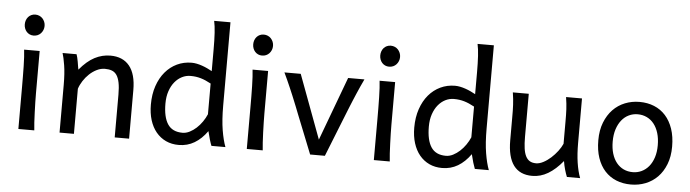

<svg xmlns="http://www.w3.org/2000/svg" viewBox="-48 -985 4322 1202"><g transform="rotate(5 2113.0 -384.5)"><path d="M75.7 -656.7Q75.7 -670.4 80.1 -682.4Q84.5 -694.3 92.5 -703.4Q100.6 -712.4 111.8 -717.5Q123 -722.7 136.7 -722.7Q150.4 -722.7 162.1 -717.5Q173.8 -712.4 182.1 -703.4Q190.4 -694.3 195.3 -682.4Q200.2 -670.4 200.2 -656.7Q200.2 -643.1 195.3 -631.1Q190.4 -619.1 182.1 -610.1Q173.8 -601.1 162.1 -595.9Q150.4 -590.8 136.7 -590.8Q123 -590.8 111.8 -595.9Q100.6 -601.1 92.5 -610.1Q84.5 -619.1 80.1 -631.1Q75.7 -643.1 75.7 -656.7ZM183.1 -231.9Q183.1 -208.5 183.8 -176.5Q184.6 -144.5 185.8 -111.8Q187 -79.1 188.7 -49.3Q190.4 -19.5 192.9 0H92.8V-258.8Q92.8 -294.4 92.5 -329.1Q92.3 -363.8 91.6 -394.8Q90.8 -425.8 89.4 -452.4Q87.9 -479 85.4 -498H183.1Z M698.2 0V-268.6Q698.2 -314.5 692.1 -344.2Q686 -374 674.1 -391.4Q662.1 -408.7 643.8 -415.5Q625.5 -422.4 600.6 -422.4Q574.2 -422.4 549.1 -409.9Q523.9 -397.5 502.9 -377.7Q481.9 -357.9 465.8 -333Q449.7 -308.1 441.9 -283.2V0H351.6V-300.3Q351.6 -372.6 343.5 -422.6Q335.4 -472.7 327.1 -498H415Q418 -490.2 420.9 -477.8Q423.8 -465.3 426.3 -451.7Q428.7 -438 430.7 -424.8L434.6 -402.8Q481 -458.5 528.3 -483.2Q575.7 -507.8 627.4 -507.8Q705.6 -507.8 747.1 -456.8Q788.6 -405.8 788.6 -305.2V0Z M1267.1 -388.2Q1249 -397.9 1233.4 -404.8Q1217.8 -411.6 1202.6 -416Q1187.5 -420.4 1171.9 -422.6Q1156.2 -424.8 1137.7 -424.8Q1109.9 -424.8 1084.5 -412.1Q1059.1 -399.4 1039.3 -375.5Q1019.5 -351.6 1007.8 -317.1Q996.1 -282.7 996.1 -239.3Q996.1 -153.8 1025.1 -109.9Q1054.2 -65.9 1118.2 -65.9Q1140.6 -65.9 1162.8 -77.1Q1185.1 -88.4 1204.8 -106.4Q1224.6 -124.5 1240.7 -147.7Q1256.8 -170.9 1267.1 -195.3ZM1357.4 -258.8Q1357.4 -166.5 1367.9 -103.8Q1378.4 -41 1394 0H1306.2Q1300.8 -12.7 1293.2 -37.8Q1285.6 -63 1279.3 -90.3Q1244.1 -40.5 1199.7 -14.2Q1155.3 12.2 1101.1 12.2Q1056.2 12.2 1020.3 -4.6Q984.4 -21.5 958.7 -52.5Q933.1 -83.5 919.4 -127.2Q905.8 -170.9 905.8 -224.6Q905.8 -289.6 923.6 -341.8Q941.4 -394 972.7 -430.9Q1003.9 -467.8 1046.1 -487.8Q1088.4 -507.8 1137.7 -507.8Q1153.3 -507.8 1170.2 -504.4Q1187 -501 1203.9 -495.1Q1220.7 -489.3 1236.8 -481.7Q1252.9 -474.1 1267.1 -466.3V-603Q1267.1 -662.1 1264.4 -706.3Q1261.7 -750.5 1254.9 -781.2H1357.4Z M1511.2 -656.7Q1511.2 -670.4 1515.6 -682.4Q1520 -694.3 1528.1 -703.4Q1536.1 -712.4 1547.4 -717.5Q1558.6 -722.7 1572.3 -722.7Q1585.9 -722.7 1597.7 -717.5Q1609.4 -712.4 1617.7 -703.4Q1626 -694.3 1630.9 -682.4Q1635.7 -670.4 1635.7 -656.7Q1635.7 -643.1 1630.9 -631.1Q1626 -619.1 1617.7 -610.1Q1609.4 -601.1 1597.7 -595.9Q1585.9 -590.8 1572.3 -590.8Q1558.6 -590.8 1547.4 -595.9Q1536.1 -601.1 1528.1 -610.1Q1520 -619.1 1515.6 -631.1Q1511.2 -643.1 1511.2 -656.7ZM1618.7 -231.9Q1618.7 -208.5 1619.4 -176.5Q1620.1 -144.5 1621.3 -111.8Q1622.6 -79.1 1624.3 -49.3Q1626 -19.5 1628.4 0H1528.3V-258.8Q1528.3 -294.4 1528.1 -329.1Q1527.8 -363.8 1527.1 -394.8Q1526.4 -425.8 1524.9 -452.4Q1523.4 -479 1521 -498H1618.7Z M2224.1 -498Q2213.9 -477.1 2202.9 -452.6Q2191.9 -428.2 2181.9 -404.8Q2171.9 -381.3 2163.1 -360.4Q2154.3 -339.4 2148.4 -324.7Q2143.6 -313 2135.5 -292.7Q2127.4 -272.5 2117.4 -247.3Q2107.4 -222.2 2096.2 -194.1Q2085 -166 2074.2 -138.7Q2048.3 -74.2 2019 0H1926.3Q1897.9 -70.8 1873 -133.8Q1862.3 -160.6 1851.1 -188.5Q1839.8 -216.3 1829.8 -241.9Q1819.8 -267.6 1811.3 -289.1Q1802.7 -310.5 1796.9 -324.7Q1791 -339.4 1782.2 -360.6Q1773.4 -381.8 1763.2 -405.3Q1752.9 -428.7 1742.2 -452.9Q1731.4 -477.1 1721.2 -498H1823.7L1972.7 -97.7L2121.6 -498Z M2309.6 -656.7Q2309.6 -670.4 2314 -682.4Q2318.4 -694.3 2326.4 -703.4Q2334.5 -712.4 2345.7 -717.5Q2356.9 -722.7 2370.6 -722.7Q2384.3 -722.7 2396 -717.5Q2407.7 -712.4 2416 -703.4Q2424.3 -694.3 2429.2 -682.4Q2434.1 -670.4 2434.1 -656.7Q2434.1 -643.1 2429.2 -631.1Q2424.3 -619.1 2416 -610.1Q2407.7 -601.1 2396 -595.9Q2384.3 -590.8 2370.6 -590.8Q2356.9 -590.8 2345.7 -595.9Q2334.5 -601.1 2326.4 -610.1Q2318.4 -619.1 2314 -631.1Q2309.6 -643.1 2309.6 -656.7ZM2417 -231.9Q2417 -208.5 2417.7 -176.5Q2418.5 -144.5 2419.7 -111.8Q2420.9 -79.1 2422.6 -49.3Q2424.3 -19.5 2426.8 0H2326.7V-258.8Q2326.7 -294.4 2326.4 -329.1Q2326.2 -363.8 2325.4 -394.8Q2324.7 -425.8 2323.2 -452.4Q2321.8 -479 2319.3 -498H2417Z M2922.4 -388.2Q2904.3 -397.9 2888.7 -404.8Q2873 -411.6 2857.9 -416Q2842.8 -420.4 2827.1 -422.6Q2811.5 -424.8 2793 -424.8Q2765.1 -424.8 2739.7 -412.1Q2714.4 -399.4 2694.6 -375.5Q2674.8 -351.6 2663.1 -317.1Q2651.4 -282.7 2651.4 -239.3Q2651.4 -153.8 2680.4 -109.9Q2709.5 -65.9 2773.4 -65.9Q2795.9 -65.9 2818.1 -77.1Q2840.3 -88.4 2860.1 -106.4Q2879.9 -124.5 2896 -147.7Q2912.1 -170.9 2922.4 -195.3ZM3012.7 -258.8Q3012.7 -166.5 3023.2 -103.8Q3033.7 -41 3049.3 0H2961.4Q2956.1 -12.7 2948.5 -37.8Q2940.9 -63 2934.6 -90.3Q2899.4 -40.5 2855 -14.2Q2810.5 12.2 2756.3 12.2Q2711.4 12.2 2675.5 -4.6Q2639.6 -21.5 2614 -52.5Q2588.4 -83.5 2574.7 -127.2Q2561 -170.9 2561 -224.6Q2561 -289.6 2578.9 -341.8Q2596.7 -394 2627.9 -430.9Q2659.2 -467.8 2701.4 -487.8Q2743.7 -507.8 2793 -507.8Q2808.6 -507.8 2825.4 -504.4Q2842.3 -501 2859.1 -495.1Q2876 -489.3 2892.1 -481.7Q2908.2 -474.1 2922.4 -466.3V-603Q2922.4 -662.1 2919.7 -706.3Q2917 -750.5 2910.2 -781.2H3012.7Z M3540 0Q3536.6 -8.3 3532.7 -19.5Q3528.8 -30.8 3525.1 -43.5Q3521.5 -56.2 3518.3 -70.1Q3515.1 -84 3513.2 -97.7Q3468.8 -43.5 3421.6 -15.6Q3374.5 12.2 3322.8 12.2Q3166.5 12.2 3166.5 -197.8V-341.8Q3166.5 -365.2 3166.3 -384.3Q3166 -403.3 3165 -421.1Q3164.1 -439 3162.1 -457.5Q3160.2 -476.1 3156.7 -498H3256.8V-227.1Q3256.8 -185.5 3261 -155.5Q3265.1 -125.5 3274.9 -106.2Q3284.7 -86.9 3300.5 -77.6Q3316.4 -68.4 3339.8 -68.4Q3361.3 -68.4 3385.7 -81.3Q3410.2 -94.2 3432.4 -114.3Q3454.6 -134.3 3472.9 -158.4Q3491.2 -182.6 3501 -205.1V-341.8Q3501 -365.7 3500.7 -385Q3500.5 -404.3 3499.5 -421.9Q3498.5 -439.5 3496.6 -457.5Q3494.6 -475.6 3491.2 -498H3591.3V-219.7Q3591.3 -148.4 3599.4 -95Q3607.4 -41.5 3623 0Z M3806.2 -246.6Q3806.2 -204.1 3816.4 -170.4Q3826.7 -136.7 3845.5 -113.5Q3864.3 -90.3 3890.1 -78.1Q3916 -65.9 3947.8 -65.9Q3977.1 -65.9 4002.9 -78.1Q4028.8 -90.3 4048.1 -113.5Q4067.4 -136.7 4078.4 -170.4Q4089.4 -204.1 4089.4 -246.6Q4089.4 -289.6 4079.1 -323.5Q4068.8 -357.4 4050 -381.1Q4031.2 -404.8 4005.1 -417.2Q3979 -429.7 3947.8 -429.7Q3918 -429.7 3892.1 -417.2Q3866.2 -404.8 3847.2 -381.1Q3828.1 -357.4 3817.1 -323.5Q3806.2 -289.6 3806.2 -246.6ZM3715.8 -246.6Q3715.8 -309.6 3734.9 -358.2Q3753.9 -406.7 3786.1 -440.2Q3818.4 -473.6 3861.3 -490.7Q3904.3 -507.8 3952.6 -507.8Q4002.9 -507.8 4044.7 -490.7Q4086.4 -473.6 4116.5 -440.2Q4146.5 -406.7 4163.1 -358.2Q4179.7 -309.6 4179.7 -246.6Q4179.7 -183.6 4160.6 -135.3Q4141.6 -86.9 4109.4 -54.2Q4077.1 -21.5 4034.2 -4.6Q3991.2 12.2 3942.9 12.2Q3892.6 12.2 3850.8 -4.6Q3809.1 -21.5 3779.1 -54.2Q3749 -86.9 3732.4 -135.3Q3715.8 -183.6 3715.8 -246.6Z"/></g></svg>

Font: Andika New Basic
Style: Regular
Weight: 400
Designer: Victor Gaultney, Annie Olsen, Julie Remington, Don Collingsworth, Eric Hays
Foundry: SIL International
Version: Version 5.500; ttfautohint (v1.8.3)